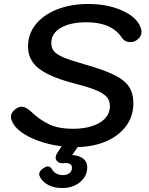

<svg xmlns="http://www.w3.org/2000/svg" viewBox="-20 -730 752 966"><path d="M692 -570Q692 -543 663 -525Q650 -518 636 -518Q609 -518 594 -539Q543 -618 415 -618Q334 -618 286 -590Q238 -562 238 -514Q238 -489 251.5 -472.5Q265 -456 299 -441.5Q333 -427 400 -408Q499 -380 552.5 -354Q606 -328 628.5 -294.5Q651 -261 651 -210Q651 -147 616 -98Q581 -49 517.5 -20.5Q454 8 371 10L369 13L343 50Q378 52 398.5 68Q419 84 419 112Q419 156 383 186Q347 216 293 216Q252 216 223.5 201Q195 186 182 162Q177 152 177 146Q177 131 197 117Q212 107 220 107Q233 107 242 122Q250 137 265 144Q280 151 297 151Q317 151 329.5 141Q342 131 342 114Q342 87 301 91Q284 93 272 85Q260 77 260 63Q260 54 266 43L290 6Q203 -5 134 -38Q65 -71 43 -114Q35 -130 35 -142Q35 -164 58 -181Q73 -193 89 -193Q108 -193 131 -173Q184 -123 231.5 -102.5Q279 -82 344 -82Q431 -82 482 -113Q533 -144 533 -196Q533 -223 518.5 -240.5Q504 -258 469.5 -273.5Q435 -289 369 -306Q278 -329 224 -355.5Q170 -382 145.5 -416Q121 -450 121 -497Q121 -559 160 -607.5Q199 -656 268 -683Q337 -710 425 -710Q520 -710 593.5 -677.5Q667 -645 687 -593Q692 -580 692 -570Z"/></svg>

Font: Kodchasan SemiBold
Style: Italic
Weight: 600
Italic angle: -10°
Version: Version 1.000; ttfautohint (v1.6)